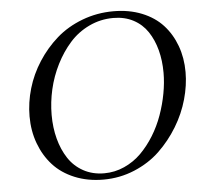

<svg xmlns="http://www.w3.org/2000/svg" viewBox="-52 -765 878 827"><g transform="rotate(-5 387.5 -351.5)"><path d="M68.8 -291Q68.8 -351.1 86.4 -411.1Q104 -471.2 138.7 -524.9Q173.3 -578.6 220.7 -620.4Q268.1 -662.1 332.3 -686.5Q396.5 -710.9 467.8 -710.9Q535.2 -710.9 590.1 -689Q645 -667 680.7 -628.2Q716.3 -589.4 735.6 -536.9Q754.9 -484.4 754.9 -422.9Q754.9 -365.7 738 -305.7Q721.2 -245.6 687.3 -189.7Q653.3 -133.8 607.2 -89.6Q561 -45.4 497.3 -18.8Q433.6 7.8 362.8 7.8Q294.4 7.8 238.3 -15.4Q182.1 -38.6 145.5 -79.1Q108.9 -119.6 88.9 -173.8Q68.8 -228 68.8 -291ZM164.1 -289.1Q164.1 -233.9 176.8 -185.8Q189.5 -137.7 214.1 -100.1Q238.8 -62.5 278.3 -40.8Q317.9 -19 368.2 -19Q414.1 -19 455.3 -37.6Q496.6 -56.2 528.1 -87.4Q559.6 -118.7 585 -159.7Q610.4 -200.7 626.7 -246.6Q643.1 -292.5 651.6 -338.9Q660.2 -385.3 660.2 -428.2Q660.2 -481 648.2 -526.4Q636.2 -571.8 612.8 -606.9Q589.4 -642.1 551.5 -662.1Q513.7 -682.1 464.8 -682.1Q409.2 -682.1 360.1 -658.7Q311 -635.3 275.9 -595.7Q240.7 -556.2 215.1 -505.4Q189.5 -454.6 176.8 -399.2Q164.1 -343.8 164.1 -289.1Z"/></g></svg>

Font: Dihjauti S
Style: Bold Italic
Weight: 700
Italic angle: -9°
Designer: T. Christopher White
Version: Version 3.0.0